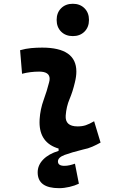

<svg xmlns="http://www.w3.org/2000/svg" viewBox="-20 -776 626 1003"><path d="M288.6 207Q176.8 207 176.8 124.5Q176.8 86.9 205.6 57.4Q234.4 27.8 286.1 12.2V0Q186.5 -29.3 186.5 -137.2Q186.5 -145 187 -153.3Q190.4 -205.6 208 -253.9Q225.6 -302.2 236.3 -345.2Q239.3 -355.5 239.3 -364.3Q239.3 -401.9 184.6 -401.9Q138.2 -401.9 95.2 -390.6L85 -513.7Q113.8 -522 142.6 -524.7Q171.4 -527.3 200.2 -527.3Q378.9 -527.3 378.9 -402.3Q378.9 -376.5 371.1 -345.2Q359.9 -297.4 343.3 -258.3Q326.7 -219.2 323.2 -172.4Q319.3 -115.7 385.3 -115.7Q409.7 -115.7 428 -121.8Q446.3 -127.9 471.7 -142.6L505.4 -31.2Q484.4 -19.5 462.4 -9.8Q440.4 0 414.6 4.9Q352.1 20.5 317.4 33.4Q282.7 46.4 282.7 67.4Q282.7 90.3 316.4 90.3Q329.6 90.3 343.5 87.2Q357.4 84 371.6 79.1L392.1 183.6Q371.1 193.8 342.8 200.4Q314.5 207 288.6 207ZM360.4 -587.4Q322.8 -587.4 299.3 -610.8Q275.9 -634.3 275.9 -671.9Q275.9 -709.5 299.3 -732.9Q322.8 -756.3 360.4 -756.3Q397.9 -756.3 421.4 -732.9Q444.8 -709.5 444.8 -671.9Q444.8 -634.3 421.4 -610.8Q397.9 -587.4 360.4 -587.4Z"/></svg>

Font: CaskaydiaCove NF
Style: Bold Italic
Weight: 700
Italic angle: -10°
Designer: Aaron Bell
Foundry: Saja Typeworks
Version: Version 2111.001; VTT 6.35;Nerd Fonts 3.2.1